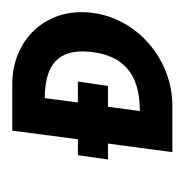

<svg xmlns="http://www.w3.org/2000/svg" viewBox="-14 -287 301 313"><g transform="rotate(-90 136.5 -130.5)"><path d="M66 -154H40L33 -105H59L45 0H121C193 0 262 -54 272 -130C282 -206 228 -261 156 -261H80ZM208 -130C202 -84 177 -53 112 -53L119 -105H153L160 -154H126L133 -208C198 -208 214 -176 208 -130Z"/></g></svg>

Font: Hussar Tani
Style: DwaKurs
Weight: 700
Foundry: Cannot Into Space Fonts
Version: Version 0.92